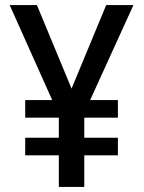

<svg xmlns="http://www.w3.org/2000/svg" viewBox="-20 -734 564 754"><path d="M261 -386 125 -714H18L185 -341H79V-272H211V-193H79V-124H211V0H311V-124H443V-193H311V-272H443V-341H334L504 -714H397Z"/></svg>

Font: Noto Sans Myanmar SemiCondensed Medium
Style: Regular
Weight: 500
Width: 4
Designer: Monotype Design Team
Foundry: Monotype Imaging Inc.
Version: Version 2.107